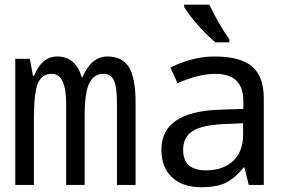

<svg xmlns="http://www.w3.org/2000/svg" viewBox="-20 -786 1240 816"><path d="M477.1 0V-345.2Q477.1 -416.5 464.1 -444.3Q451.2 -472.2 420.9 -472.2Q378.4 -472.2 359.1 -431.6Q339.8 -391.1 339.8 -295.9V0H261.2V-345.2Q261.2 -472.2 200.2 -472.2Q159.2 -472.2 141.6 -433.3Q124 -394.5 124 -277.8V0H44.9V-536.1H106.9L120.1 -463.9H125Q157.7 -545.9 223.1 -545.9Q302.7 -545.9 327.1 -457H330.1Q367.2 -545.9 437 -545.9Q499.5 -545.9 527.8 -500.7Q556.2 -455.6 556.2 -350.1V0Z M1037.1 0 1019 -74.2H1015.1Q977.5 -26.9 938 -8.5Q898.4 9.8 835.9 9.8Q756.3 9.8 711.2 -32.2Q666 -74.2 666 -149.9Q666 -312 915 -319.8L1014.2 -323.2V-356.9Q1014.2 -472.2 895 -472.2Q823.2 -472.2 734.9 -432.1L704.1 -499Q799.8 -545.9 891.1 -545.9Q1002 -545.9 1051.5 -503.4Q1101.1 -460.9 1101.1 -367.2V0ZM1013.2 -262.2 934.1 -258.8Q838.4 -254.9 798.3 -228.8Q758.3 -202.6 758.3 -148.9Q758.3 -62 856 -62Q927.7 -62 970.5 -101.8Q1013.2 -141.6 1013.2 -213.9ZM954.6 -606H895.5Q814.5 -675.3 762.7 -755.9V-766.1H869.6Q911.6 -679.2 954.6 -619.1Z"/></svg>

Font: Droid Sans Mono
Style: Regular
Weight: 400
Monospace: yes
Version: Version 1.00 build 112